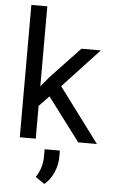

<svg xmlns="http://www.w3.org/2000/svg" viewBox="-64 -792 636 1084"><g transform="rotate(5 253.5 -250.0)"><path d="M215.8 -244.6 159.2 -185.5V0H68.8V-750H159.2V-296.4L207.5 -354.5L372.1 -528.3H481.9L276.4 -307.6L505.9 0H399.9ZM229.5 250.5 178.2 215.3Q213.4 162.1 214.4 100.1V55.2H300.8V92.3Q300.8 136.7 281.5 180.4Q262.2 224.1 229.5 250.5Z"/></g></svg>

Font: RobotoInd
Style: Regular
Weight: 400
Designer: Google
Version: Version 2.001101; 2014